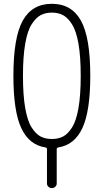

<svg xmlns="http://www.w3.org/2000/svg" viewBox="-20 -760 540 1000"><path d="M308.1 -681.2Q283.2 -694.3 250 -694.3Q216.8 -694.3 191.9 -681.2Q167 -668 145 -633.8Q123 -599.6 111.3 -532.2Q99.6 -464.8 99.6 -364.7Q99.6 -264.6 111.3 -197.3Q123 -129.9 145 -95.7Q167 -61.5 191.9 -48.8Q216.8 -36.1 250 -36.1Q283.2 -36.1 308.1 -48.8Q333 -61.5 355 -95.7Q377 -129.9 388.7 -197.3Q400.4 -264.6 400.4 -364.7Q400.4 -464.8 388.7 -532.2Q377 -599.6 355 -633.8Q333 -668 308.1 -681.2ZM216.8 7.8Q131.8 -4.9 90.8 -92.8Q49.8 -180.7 49.8 -365.2Q49.8 -565.4 98.6 -652.8Q147.5 -740.2 250 -740.2Q352.5 -740.2 401.4 -652.8Q450.2 -565.4 450.2 -365.2Q450.2 -181.6 409.2 -93.3Q368.2 -4.9 283.2 7.8Q275.4 9.8 275.4 16.6V195.3Q275.4 206.1 267.6 212.9Q259.8 219.7 250 219.7Q240.2 219.7 232.4 212.9Q224.6 206.1 224.6 195.3V16.6Q224.6 9.8 216.8 7.8Z"/></svg>

Font: Rounded Mgen+ 2m light
Style: Regular
Weight: 200
Designer: [Source Han Sans]
Ryoko NISHIZUKA  (kana & ideographs); Paul D. Hunt (Latin, Greek & Cyrillic); Wenlong ZHANG  (bopomofo
Version: Version 1.059.20150602